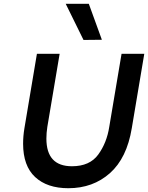

<svg xmlns="http://www.w3.org/2000/svg" viewBox="-20 -984 782 1014"><path d="M102 -225Q102 -265 109 -307L175 -700H295L230 -314Q225 -282 225 -252Q225 -106 360 -106Q454 -106 499 -168Q544 -230 557 -314L622 -700H742L676 -307Q650 -149 560.5 -69.5Q471 10 341 10Q229 10 165.5 -49Q102 -108 102 -225ZM327 -964H449L518 -774L421 -773Z"/></svg>

Font: Be Vietnam SemiBold
Style: Italic
Weight: 600
Italic angle: -9.556°
Designer: Gabriel Lam
Foundry: TypeRant
Version: Version 3.000